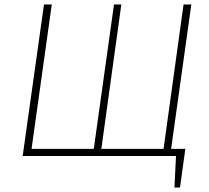

<svg xmlns="http://www.w3.org/2000/svg" viewBox="-20 -702 941 864"><path d="M841 -682 750 -32H814L790 142H765L772 0H82L178 -682H213L122 -32H402L493 -682H526L436 -32H716L806 -682Z"/></svg>

Font: Fira Sans UltraLight
Style: Italic
Weight: 200
Italic angle: -8°
Designer: Carrois Corporate & Edenspiekermann AG
Foundry: Carrois Corporate GbR & Edenspiekermann AG
Version: Version 4.203;PS 004.203;hotconv 1.0.88;makeotf.lib2.5.64775